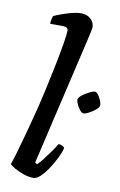

<svg xmlns="http://www.w3.org/2000/svg" viewBox="-90 -851 564 901"><g transform="rotate(10 192.5 -400.0)"><path d="M134 0Q113 0 88.5 -8.5Q64 -17 44.5 -28Q25 -39 20 -46Q26 -62 38 -102.5Q50 -143 64 -195Q78 -247 91 -297Q106 -355 120.5 -420.5Q135 -486 147 -546Q159 -606 166 -649.5Q173 -693 173 -708Q173 -726 148 -726H87Q87 -736 89.5 -747Q92 -758 94 -764Q109 -771 132.5 -779.5Q156 -788 180 -794Q204 -800 222 -800Q250 -800 268 -783.5Q286 -767 286 -743Q286 -741 282 -721.5Q278 -702 273 -681L131 -73L141 -66Q152 -76 167.5 -96Q183 -116 198.5 -138Q214 -160 224 -177Q233 -177 242 -172.5Q251 -168 253 -163Q248 -142 234.5 -114.5Q221 -87 203.5 -60.5Q186 -34 168 -17Q150 0 134 0ZM314 -339Q306 -339 297 -350Q288 -361 281.5 -374.5Q275 -388 275 -398Q275 -407 290 -419Q305 -431 323 -440Q341 -449 349 -449Q357 -449 365 -438.5Q373 -428 379 -414Q385 -400 385 -390Q385 -381 371 -369Q357 -357 340 -348Q323 -339 314 -339Z"/></g></svg>

Font: Texturina SemiBold
Style: Italic
Weight: 600
Italic angle: -11°
Designer: Guillermo Torres Carreño
Foundry: Omnibus-Type
Version: Version 1.002; ttfautohint (v1.8.3)